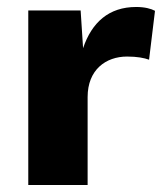

<svg xmlns="http://www.w3.org/2000/svg" viewBox="-20 -530 470 550"><path d="M61 0H231V-252C231 -330 283 -368 344 -368C373 -368 393 -364 407 -359L424 -499C413 -505 395 -510 370 -510C292 -510 243 -466 218 -392L211 -500H61Z"/></svg>

Font: Work Sans
Style: Bold
Weight: 700
Designer: Wei Huang
Foundry: Wei Huang
Version: Version 2.012